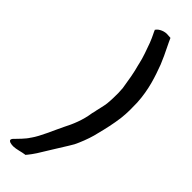

<svg xmlns="http://www.w3.org/2000/svg" viewBox="-319 -792 984 984"><g transform="rotate(45 173.5 -299.5)"><path d="M21 169V170C24 180 40 183 56 183C76 183 109 172 127 170H130C139 160 160 134 182 96C191 82 201 65 211 49C229 19 250 -12 270 -47C283 -73 300 -116 309 -149L315 -173C326 -215 337 -264 343 -311C348 -353 347 -389 346 -425C341 -516 316 -586 293 -648C280 -680 267 -707 256 -729C246 -751 236 -769 232 -780H230L215 -781C187 -785 158 -770 148 -755L146 -753C151 -739 161 -724 175 -688C187 -653 203 -615 213 -568V-567C226 -522 233 -477 241 -426L242 -410L243 -392C243 -366 243 -343 240 -313C238 -295 230 -265 226 -246C226 -243 225 -239 224 -236L221 -224C213 -166 191 -114 169 -72C143 -19 118 45 89 86L88 87C73 112 43 140 34 150C31 153 22 160 21 169Z"/></g></svg>

Font: Hussar Pisanka
Style: SbdKur
Weight: 600
Designer: Robert Jablonski
Foundry: Cannot Into Space Fonts
Version: Version 1.070